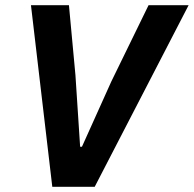

<svg xmlns="http://www.w3.org/2000/svg" viewBox="-20 -718 745 738"><path d="M344 0 705 -698H551L408 -405L295 -154H288L270 -429L245 -698H99L181 0Z"/></svg>

Font: LVC Sans
Style: Bold Italic
Weight: 700
Italic angle: -11.31°
Designer: Mike Abbink, Paul van der Laan, Pieter van Rosmalen
Foundry: Bold Monday
Version: Version 3.0